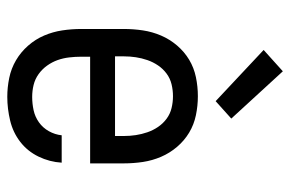

<svg xmlns="http://www.w3.org/2000/svg" viewBox="-158 -650 815 540"><g transform="rotate(90 250.0 -379.5)"><path d="M252 8Q225 8 198.5 2.5Q172 -3 149 -16.5Q126 -30 108 -50.5Q90 -71 79.5 -95.5Q69 -120 65 -146.5Q61 -173 61 -200V-320Q61 -347 65 -373.5Q69 -400 79.5 -424.5Q90 -449 107.5 -469.5Q125 -490 147.5 -503.5Q170 -517 196.5 -522.5Q223 -528 250 -528Q277 -528 303.5 -522.5Q330 -517 352.5 -503.5Q375 -490 392.5 -469.5Q410 -449 420.5 -424.5Q431 -400 435 -373.5Q439 -347 439 -320V-225H139V-200Q139 -183 141 -166Q143 -149 148.5 -133.5Q154 -118 164 -104Q174 -90 188 -80Q202 -70 218.5 -66Q235 -62 252 -62Q271 -62 289.5 -66Q308 -70 323.5 -81Q339 -92 348.5 -109Q358 -126 360 -145H437Q435 -111 420 -80Q405 -49 378.5 -28.5Q352 -8 318.5 0Q285 8 252 8ZM362 -295V-320Q362 -337 359.5 -353.5Q357 -370 351.5 -386Q346 -402 336.5 -416Q327 -430 313.5 -440Q300 -450 283.5 -454Q267 -458 250 -458Q233 -458 216.5 -454Q200 -450 186.5 -440Q173 -430 163.5 -416Q154 -402 148.5 -386Q143 -370 140.5 -353.5Q138 -337 138 -320V-295ZM264 -578 120 -713 180 -767 313 -622Z"/></g></svg>

Font: Iosevka Slab
Style: Regular
Weight: 400
Monospace: yes
Designer: Belleve Invis
Foundry: Belleve Invis
Version: Version 11.2.4; ttfautohint (v1.8.3)